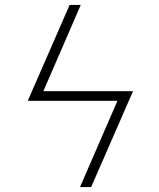

<svg xmlns="http://www.w3.org/2000/svg" viewBox="-20 -755 640 775"><path d="M348 0H303L454 -348H92L261 -735H306L155 -387H517Z"/></svg>

Font: Iosevka SS04 XLt Ex Obl
Style: Regular
Weight: 200
Width: 7
Italic angle: -9°
Monospace: yes
Designer: Belleve Invis
Foundry: Belleve Invis
Version: Version 19.0.0; ttfautohint (v1.8.4)